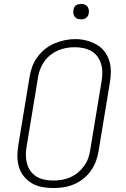

<svg xmlns="http://www.w3.org/2000/svg" viewBox="-20 -944 640 972"><path d="M249 8Q220 8 192 2.5Q164 -3 141 -16.5Q118 -30 101 -51Q84 -72 76 -98.5Q68 -125 68 -153.5Q68 -182 73 -211L130 -556Q134 -582 143.5 -607.5Q153 -633 169.5 -655.5Q186 -678 208.5 -696Q231 -714 256.5 -724.5Q282 -735 308 -740.5Q334 -746 361 -746Q390 -746 417 -739Q444 -732 467.5 -719Q491 -706 508 -684.5Q525 -663 533 -637Q541 -611 541 -582Q541 -553 536 -524L479 -179Q475 -153 465.5 -127.5Q456 -102 440 -79.5Q424 -57 401.5 -39Q379 -21 353.5 -10.5Q328 0 301.5 4Q275 8 249 8ZM249 -30Q271 -30 292.5 -33.5Q314 -37 335 -46Q356 -55 374 -70Q392 -85 405.5 -103.5Q419 -122 426.5 -143Q434 -164 437 -186L494 -531Q498 -553 498 -576Q498 -599 492 -619.5Q486 -640 473.5 -657.5Q461 -675 442.5 -685.5Q424 -696 402 -700.5Q380 -705 358 -705Q336 -705 314.5 -701Q293 -697 272.5 -688Q252 -679 234 -664.5Q216 -650 203 -631Q190 -612 182.5 -591.5Q175 -571 172 -549L115 -204Q111 -182 111 -159.5Q111 -137 116.5 -116.5Q122 -96 134.5 -78.5Q147 -61 165 -50Q183 -39 205 -34.5Q227 -30 249 -30ZM390 -846Q381 -846 372.5 -849Q364 -852 358.5 -859Q353 -866 351.5 -875.5Q350 -885 352 -895Q353 -901 356 -907Q359 -913 365 -917Q371 -921 377.5 -922.5Q384 -924 390 -924Q400 -924 408.5 -921Q417 -918 422.5 -911Q428 -904 429.5 -894.5Q431 -885 429 -875Q428 -869 424.5 -863Q421 -857 415.5 -853Q410 -849 403.5 -847.5Q397 -846 390 -846Z"/></svg>

Font: Iosevka Slab XLtEx
Style: Italic
Weight: 200
Width: 7
Italic angle: -9°
Monospace: yes
Designer: Belleve Invis
Foundry: Belleve Invis
Version: Version 11.1.0; ttfautohint (v1.8.3)